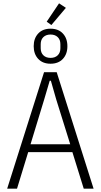

<svg xmlns="http://www.w3.org/2000/svg" viewBox="-20 -1131 605 1151"><path d="M482 0 414 -219H149L82 0H23L244 -698H320L541 0ZM317 -535 285 -647H278L245 -535L163 -266H401ZM288 -981 260 -1001 334 -1111 375 -1084ZM283 -749Q236 -749 209 -778Q182 -807 182 -854Q182 -901 209 -930Q236 -959 283 -959Q330 -959 357 -930Q384 -901 384 -854Q384 -807 357 -778Q330 -749 283 -749ZM283 -784Q310 -784 326 -799.5Q342 -815 342 -842V-866Q342 -893 326 -908.5Q310 -924 283 -924Q256 -924 240 -908.5Q224 -893 224 -866V-842Q224 -815 240 -799.5Q256 -784 283 -784Z"/></svg>

Font: IBM Plex Sans Cond Light
Style: Regular
Weight: 300
Width: 3
Designer: Mike Abbink, Paul van der Laan, Pieter van Rosmalen
Foundry: Bold Monday
Version: Version 1.3